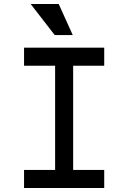

<svg xmlns="http://www.w3.org/2000/svg" viewBox="-20 -938 640 958"><path d="M255 -90V-610H100V-700H500V-610H345V-90H500V0H100V-90ZM343 -763H253L133 -918H273Z"/></svg>

Font: Fliege Mono Thin
Style: Regular
Weight: 100
Version: Version 0.020;Glyphs 3.3 (3306)